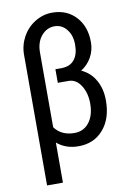

<svg xmlns="http://www.w3.org/2000/svg" viewBox="-98 -782 713 1030"><g transform="rotate(-10 258.5 -267.0)"><path d="M259.8 -720.7Q339.8 -720.7 388.9 -667.5Q438 -614.3 438 -528.8Q438 -484.4 417.2 -447.3Q396.5 -410.2 359.9 -387.2Q409.2 -365.2 436 -317.6Q462.9 -270 462.9 -207Q462.9 -107.9 411.6 -49.1Q360.4 9.8 276.4 9.8Q207 9.8 159.2 -30.8V187.5H72.8V-524.4Q72.8 -576.2 98.1 -622.1Q123.5 -668 167.2 -694.3Q210.9 -720.7 259.8 -720.7ZM352.1 -530.8Q352.1 -581.1 325.9 -613.8Q299.8 -646.5 259.8 -646.5Q217.8 -646.5 188.5 -612.1Q159.2 -577.6 159.2 -522V-114.3Q195.8 -64 267.1 -64Q316.9 -64 346.9 -102.3Q377 -140.6 377 -205.1Q377 -262.7 351.1 -303.5Q325.2 -344.2 284.7 -344.7H225.1V-418.9H261.2Q305.7 -419.9 328.9 -449Q352.1 -478 352.1 -530.8Z"/></g></svg>

Font: Roboto Condensed
Style: Regular
Weight: 400
Designer: Google
Version: Version 2.001047; 2015